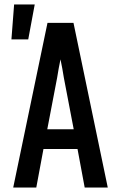

<svg xmlns="http://www.w3.org/2000/svg" viewBox="-20 -837 540 857"><path d="M39 0 192 -735H308L461 0H358L326 -172H174L142 0ZM309 -260 265 -490Q262 -511 258 -531.5Q254 -552 250 -572Q246 -552 242 -531.5Q238 -511 235 -490L191 -260ZM31 -661 43 -817H135L106 -661Z"/></svg>

Font: Iosevka Custom Semibold
Style: Regular
Weight: 600
Designer: Belleve Invis
Foundry: Belleve Invis
Version: Version 27.0.2; ttfautohint (v1.8.4)